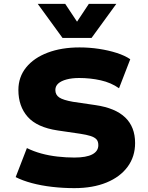

<svg xmlns="http://www.w3.org/2000/svg" viewBox="-20 -961 766 992"><path d="M364 11Q306 11 249.5 4.5Q193 -2 144.5 -15Q96 -28 61 -46L119 -196Q153 -179 193 -168Q233 -157 277.5 -152Q322 -147 364 -147Q426 -147 457 -163.5Q488 -180 488 -211Q488 -231 478 -241.5Q468 -252 447.5 -258.5Q427 -265 394 -270L278 -287Q171 -303 123 -357.5Q75 -412 75 -496Q75 -563 115 -612.5Q155 -662 226.5 -689Q298 -716 391 -716Q442 -716 491.5 -708.5Q541 -701 583 -687.5Q625 -674 653 -655L595 -505Q554 -534 500.5 -546Q447 -558 389 -558Q352 -558 324 -550.5Q296 -543 281 -529.5Q266 -516 266 -496Q266 -471 286 -457.5Q306 -444 357 -435L473 -418Q576 -403 627 -354Q678 -305 678 -222Q678 -152 639.5 -99.5Q601 -47 530.5 -18Q460 11 364 11ZM303 -765 175 -941H317L378 -849L439 -941H581L453 -765Z"/></svg>

Font: Nunito Sans 6pt Black
Style: Regular
Weight: 900
Version: Version 3.101;gftools[0.9.27]